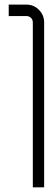

<svg xmlns="http://www.w3.org/2000/svg" viewBox="-20 -663 239 826"><path d="M121.2 142.9V-566.4Q121.2 -578.1 113.3 -586Q105.4 -593.9 93.7 -593.9H17.5V-643.1H93.7Q125.4 -643.1 147.6 -620.6Q169.9 -598.1 169.9 -566.4V142.9Z"/></svg>

Font: Marapfhont
Style: Book
Weight: 400
Version: Version 0.15